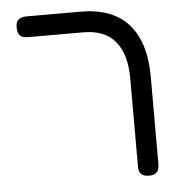

<svg xmlns="http://www.w3.org/2000/svg" viewBox="-52 -631 762 830"><g transform="rotate(-5 328.5 -216.0)"><path d="M562 150Q544 150 534.5 144.5Q525 139 521 130Q517 121 517 111V-274Q517 -328 505.5 -368.5Q494 -409 470.5 -437Q447 -465 412.5 -478.5Q378 -492 332 -492H93Q80 -492 69.5 -495.5Q59 -499 53 -509Q47 -519 47 -537Q47 -556 53 -565Q59 -574 69.5 -578Q80 -582 92 -582H329Q397 -582 449 -562.5Q501 -543 535.5 -504.5Q570 -466 588 -409Q606 -352 606 -276V104Q606 117 602.5 127Q599 137 589.5 143.5Q580 150 562 150Z"/></g></svg>

Font: Fredoka SemiExpanded
Style: Regular
Weight: 400
Width: 6
Designer: Ben Nathan
Foundry: Milena B. Brandão, Ben Nathan
Version: Version 2.001